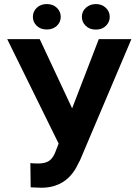

<svg xmlns="http://www.w3.org/2000/svg" viewBox="-20 -901 671 932"><path d="M15.1 0ZM330.1 -375 459.5 -710.9H617.7L369.1 -124.5L349.1 -85.9Q293.9 10.3 180.2 10.3L128.9 8.3L127.4 -109.4Q139.2 -107.4 165.5 -107.4Q196.3 -107.4 215.1 -118.2Q233.9 -128.9 246.6 -157.7L264.6 -204.1L15.1 -710.9H172.9ZM274.9 -819.3Q274.9 -793.5 255.9 -775.6Q236.8 -757.8 207 -757.8Q176.8 -757.8 158.2 -775.9Q139.6 -793.9 139.6 -819.3Q139.6 -844.7 158.2 -863Q176.8 -881.3 207 -881.3Q237.3 -881.3 256.1 -863Q274.9 -844.7 274.9 -819.3ZM377.4 -819.3Q377.4 -845.7 397.2 -863.5Q417 -881.3 445.3 -881.3Q474.1 -881.3 493.4 -863.3Q512.7 -845.2 512.7 -819.3Q512.7 -793.9 494.1 -775.6Q475.6 -757.3 445.3 -757.3Q415 -757.3 396.2 -775.6Q377.4 -793.9 377.4 -819.3Z"/></svg>

Font: Roboto-o
Style: o-Bold
Weight: 700
Designer: Google
Version: Version 2.134; 2016; ttfautohint (v1.6)